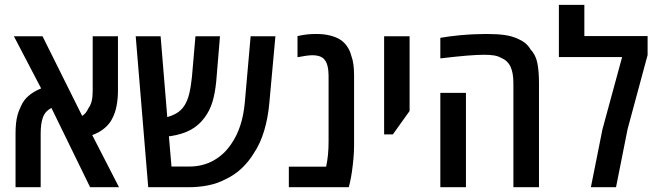

<svg xmlns="http://www.w3.org/2000/svg" viewBox="-20 -782 2744 802"><path d="M44.9 0V-224.1Q44.9 -247.1 46.9 -266.1Q48.8 -285.2 53.5 -302.2Q58.1 -319.3 66.9 -336.9Q78.1 -363.8 100.1 -382.3Q122.1 -400.9 151.9 -412.6L38.1 -630.4H157.7L323.2 -297.9Q331.5 -303.2 337.9 -310.8Q344.2 -318.4 348.6 -328.6Q358.4 -341.8 362.8 -359.1Q367.2 -376.5 367.2 -401.9V-630.4H472.7V-402.3Q472.7 -370.1 467 -340.1Q461.4 -310.1 448.2 -285.6Q438.5 -265.6 417.5 -247.3Q396.5 -229 365.2 -217.8L477.1 0H356.4L194.8 -331.1Q184.6 -326.2 174.6 -316.4Q164.6 -306.6 158.7 -290Q149.9 -264.6 149.9 -224.6V0Z M599.1 0 546.9 -630.4H650.9L678.7 -293Q701.7 -299.3 719.7 -310.5Q737.8 -321.8 749.5 -339.8Q763.2 -360.4 770.5 -390.9Q777.8 -421.4 781.7 -460.4L796.4 -630.4H898.9L883.3 -442.9Q878.4 -392.1 867.2 -355.7Q856 -319.3 834 -290Q810.5 -258.3 776.6 -239.7Q742.7 -221.2 692.9 -213.4Q690.9 -213.4 689.2 -213.1Q687.5 -212.9 685.5 -212.9L696.3 -86.4H771.5Q826.2 -86.4 871.1 -111.1Q916 -135.7 946.3 -181.2Q992.7 -248 1002.4 -352.1L1026.9 -630.4H1130.4L1105 -351.6Q1099.6 -290 1083.5 -236.1Q1067.4 -182.1 1040 -141.6Q1020 -108.4 990.7 -80.1Q961.4 -51.8 921.9 -33.2Q888.7 -15.6 849.6 -7.8Q810.5 0 768.1 0Z M1186.5 0V-85.9H1342.3Q1352.5 -131.3 1352.5 -190.9V-466.8Q1352.5 -488.8 1347.7 -507.8Q1342.8 -526.9 1331.1 -537.6Q1322.8 -544.9 1310.8 -548.1Q1298.8 -551.3 1287.1 -551.3Q1274.4 -551.3 1258.3 -549.1Q1242.2 -546.9 1222.7 -543V-631.3Q1244.1 -636.2 1262.7 -638.2Q1281.2 -640.1 1300.8 -640.1Q1331.5 -640.1 1356.2 -634.3Q1380.9 -628.4 1397.5 -618.7Q1416 -607.9 1429 -589.6Q1441.9 -571.3 1447.8 -547.9Q1453.6 -532.7 1456.3 -512.2Q1459 -491.7 1459 -466.8V-174.8Q1459 -147.9 1456.3 -118.9Q1453.6 -89.8 1450 -64.7Q1446.3 -39.6 1442.4 -22.9L1437 0Z M1584.5 -220.7V-630.4H1690.9V-318.4L1621.1 -220.7Z M2124.5 0V-434.6Q2124.5 -478.5 2112.1 -504.2Q2099.6 -529.8 2072.8 -540.5Q2060.1 -547.9 2043 -550.5Q2025.9 -553.2 2002.9 -553.2Q1974.1 -553.2 1931.9 -549.8Q1889.6 -546.4 1819.3 -538.1V-624Q1837.4 -627.4 1857.7 -629.9Q1877.9 -632.3 1900.9 -634.8Q1934.1 -637.7 1961.2 -638.9Q1988.3 -640.1 2010.3 -640.1Q2057.6 -640.1 2087.9 -635.7Q2118.2 -631.3 2142.1 -620.6Q2160.2 -612.8 2173.3 -602.3Q2186.5 -591.8 2195.8 -576.2Q2217.8 -552.7 2224.6 -518.8Q2231.4 -484.9 2231.4 -434.6V0ZM1819.3 0V-394H1926.3V0Z M2448.2 0 2496.6 -242.2 2578.6 -543.5H2314.5V-761.7H2420.9V-631.3H2685.1V-552.2L2601.6 -243.2L2553.2 0Z"/></svg>

Font: Open Sans
Style: Regular
Weight: 600
Width: 3
Foundry: Ascender Corporation
Version: Version 1.000